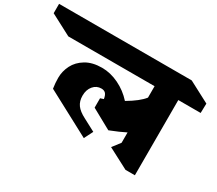

<svg xmlns="http://www.w3.org/2000/svg" viewBox="-306 -1080 1561 1384"><g transform="rotate(30 474.5 -387.5)"><path d="M926 -615V11H848L676 -79L726 -144V-230Q675 -204 598 -174L431 -266V-344L458 -353Q453 -384 440.5 -397Q428 -410 405 -410Q365 -410 338.5 -378.5Q312 -347 312 -298Q312 -252 334.5 -221Q357 -190 408 -164L510 -110L473 -37L103 -234Q96 -279 96 -321Q96 -376 121.5 -426.5Q147 -477 201 -509.5Q255 -542 335 -542Q405 -542 474.5 -508.5Q544 -475 596 -417Q690 -472 728 -521V-616H10L-165 -708V-786H939L1114 -694L1112 -615Z"/></g></svg>

Font: Inknut Antiqua Black
Style: Regular
Weight: 900
Designer: Claus Eggers Sørensen
Foundry: Claus Eggers Sørensen
Version: Version 1.003; ttfautohint (v1.8.2) -l 8 -r 50 -G 200 -x 14 